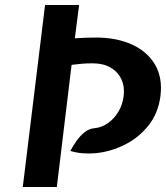

<svg xmlns="http://www.w3.org/2000/svg" viewBox="-20 -747 663 767"><path d="M71 0 160 -727H296L279 -594Q301 -595.5 321.2 -596.2Q341.5 -597 364 -597Q445 -597 506.2 -569.5Q567.5 -542 598.8 -489.8Q630 -437.5 621 -364Q612.5 -295 573.2 -245.8Q534 -196.5 477.5 -168.5Q421 -140.5 361 -135Q338.5 -133 313.2 -134.5Q288 -136 261 -144Q271 -163 285 -183.2Q299 -203.5 317.2 -218.2Q335.5 -233 358 -235Q386 -237.5 411 -255Q436 -272.5 453 -300.8Q470 -329 474 -364Q478.5 -401 464.8 -430.5Q451 -460 421.8 -477Q392.5 -494 351 -494Q324 -494 309 -492.5Q294 -491 266 -488L207 0Z"/></svg>

Font: Expletus Sans
Style: Italic
Weight: 400
Italic angle: -7°
Designer: Jasper de Waard
Foundry: Designtown
Version: Version 7.500